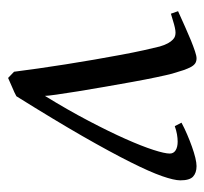

<svg xmlns="http://www.w3.org/2000/svg" viewBox="-36 -462 517 486"><g transform="rotate(90 223.0 -218.5)"><path d="M436 -416Q436 -400.4 425.3 -369.6Q414.6 -338.9 389.6 -289.1Q364.7 -239.3 324 -168.2Q283.2 -97.2 223.1 -1Q218.8 1.5 212.9 4.2Q207 6.8 200.7 9.5Q194.3 12.2 188 15.1Q181.6 18.1 176.8 20L161.1 4.9Q157.7 -22.5 152.8 -56.4Q147.9 -90.3 142.3 -126.2Q136.7 -162.1 130.4 -198.2Q124 -234.4 118.2 -266.1Q112.3 -297.9 106.7 -323.2Q101.1 -348.6 97.2 -363.8Q93.3 -377 88.9 -384.8Q84.5 -392.6 79.8 -397Q75.2 -401.4 70.8 -402.6Q66.4 -403.8 62 -403.8Q57.1 -403.8 49.3 -402.1Q41.5 -400.4 33.7 -397.9Q24.9 -395.5 14.2 -392.1L7.8 -410.2Q28.3 -419.4 47.4 -428Q66.4 -436.5 82 -442.9Q97.7 -449.2 109.4 -453.1Q121.1 -457 127 -457Q134.3 -457 139.4 -453.9Q144.5 -450.7 148.7 -443.4Q152.8 -436 157 -424.1Q161.1 -412.1 166 -395Q169.4 -382.3 175 -355.5Q180.7 -328.6 186.8 -294.9Q192.9 -261.2 199.2 -224.9Q205.6 -188.5 210.7 -156.7Q215.8 -125 219 -102.3Q222.2 -79.6 222.2 -73.2Q258.3 -131.8 285.6 -184.1Q313 -236.3 331.3 -277.6Q349.6 -318.8 358.9 -347.7Q368.2 -376.5 368.2 -389.2Q368.2 -398.9 359.9 -404.1Q351.6 -409.2 337.9 -409.2Q329.6 -409.2 319.6 -407.5Q309.6 -405.8 298.8 -401.9L290 -418.9Q303.7 -426.3 319.6 -433.1Q335.4 -439.9 350.6 -445.3Q365.7 -450.7 378.7 -453.9Q391.6 -457 399.9 -457Q417 -457 426.5 -448.2Q436 -439.5 436 -416Z"/></g></svg>

Font: Gentium Plus CyrE
Style: Italic
Weight: 400
Italic angle: -8°
Designer: J. Victor Gaultney, Annie Olsen, Iska Routamaa, Becca Hirsbrunner
Foundry: SIL International
Version: Version 5.000